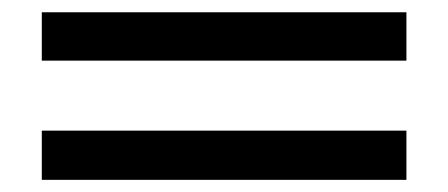

<svg xmlns="http://www.w3.org/2000/svg" viewBox="-20 -423 737 316"><path d="M48.8 -402.8H648.9V-323.2H48.8ZM48.8 -208H648.9V-127H48.8Z"/></svg>

Font: Oakes Grotesk
Style: SemiBold Italic
Weight: 600
Designer: Samuel Oakes
Foundry: Samuel Oakes
Version: Version 1.0 | wf-rip DC20170320